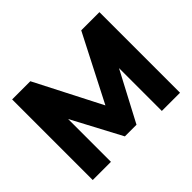

<svg xmlns="http://www.w3.org/2000/svg" viewBox="-146 -940 1179 1179"><g transform="rotate(-45 444.0 -350.0)"><path d="M65 -700H223L444 -269L665 -700H823V0H665V-372L495 -50H394L223 -372V0H65Z"/></g></svg>

Font: Moderustic
Style: Bold
Weight: 700
Designer: Tural Alisoy
Foundry: TAFT Foundry
Version: Version 2.120